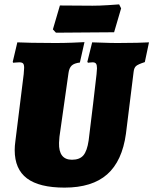

<svg xmlns="http://www.w3.org/2000/svg" viewBox="-20 -843 699 875"><path d="M249 -192Q247 -115 308 -115Q343 -115 360 -135Q377 -155 384 -203Q393 -276 404.5 -371.5Q416 -467 420 -505Q422 -527 422 -532Q422 -547 417.5 -553Q413 -559 402 -559Q395 -559 389 -558Q383 -557 381 -557L378 -561L400 -650Q413 -650 448 -648.5Q483 -647 516 -647Q564 -647 604.5 -648Q645 -649 659 -650L640 -560Q609 -550 600 -542Q591 -534 589 -516L554 -234Q537 -109 468.5 -48.5Q400 12 274 12Q159 12 103 -30Q47 -72 47 -159Q47 -178 50 -199L88 -505Q90 -529 90 -534Q90 -549 85 -554Q80 -559 68 -559Q59 -559 51 -558Q43 -557 40 -557L38 -561L59 -650Q75 -649 124 -648Q173 -647 233 -647Q270 -647 310 -648.5Q350 -650 365 -651L344 -558Q318 -555 306.5 -544Q295 -533 292 -509L251 -220ZM500 -696 364 -695 235 -694 221 -709 253 -818 402 -817Q433 -817 472 -819.5Q511 -822 523 -823L532 -805Z"/></svg>

Font: Alegreya Black
Style: Italic
Weight: 900
Italic angle: -7°
Designer: Juan Pablo del Peral
Foundry: Huerta Tipografica
Version: Version 2.007; ttfautohint (v1.6)